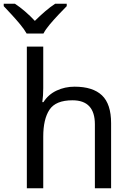

<svg xmlns="http://www.w3.org/2000/svg" viewBox="-59 -1010 697 1030"><path d="M173 -537Q173 -497 168 -462H174Q200 -503 244.5 -524Q289 -545 341 -545Q439 -545 488 -498.5Q537 -452 537 -349V0H450V-343Q450 -472 330 -472Q240 -472 206.5 -421.5Q173 -371 173 -277V0H85V-760H173ZM84 -830Q71 -853 49 -879.5Q27 -906 3 -932Q-21 -958 -39 -977V-990H21Q47 -973 75 -949Q103 -925 128 -898Q155 -925 183 -949Q211 -973 237 -990H299V-977Q280 -958 255.5 -932Q231 -906 208.5 -879.5Q186 -853 174 -830Z"/></svg>

Font: Noto Sans
Style: Regular
Weight: 400
Designer: Monotype Design Team
Foundry: Monotype Imaging Inc.
Version: Version 2.007